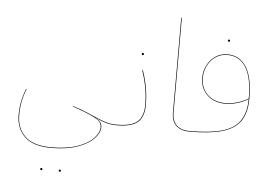

<svg xmlns="http://www.w3.org/2000/svg" viewBox="-65 -821 1757 1243"><g transform="rotate(5 813.5 -199.0)"><path d="M707 0Q668 0 638.5 -8.5Q609 -17 564 -38Q589 -24 599 -11Q609 2 609 21Q609 57 574.5 94.5Q540 132 469.5 157.5Q399 183 298 183Q180 183 124.5 129.5Q69 76 69 -12Q69 -101 103 -184L106 -182Q73 -103 73 -12Q73 75 127 127Q181 179 298 179Q398 179 467.5 154.5Q537 130 571 93Q605 56 605 21Q605 1 592 -14Q579 -29 539 -48Q499 -67 414 -97L415 -100Q473 -81 513 -63.5Q553 -46 560 -43Q611 -21 639 -12.5Q667 -4 707 -4L710 -2ZM239 325Q239 318 246 318Q253 318 253 325Q253 327 251 329.5Q249 332 246 332Q239 332 239 325ZM359 325Q359 318 366 318Q373 318 373 325Q373 332 366 332Q363 332 361 329.5Q359 327 359 325Z M880 -148Q880 -257 841 -368L845 -370Q884 -259 884 -148Q884 -71 844.5 -35.5Q805 0 707 0L705 -2L707 -4Q803 -4 841.5 -38.5Q880 -73 880 -148ZM829 -474Q829 -481 836 -481Q843 -481 843 -474Q843 -467 836 -467Q829 -467 829 -474Z M1063 -730H1067V-114Q1067 -58 1097 -31Q1127 -4 1180 -4L1182 -2L1180 0Q1126 0 1094.5 -28Q1063 -56 1063 -114Z M1548 -248Q1548 -155 1511 -101Q1474 -47 1394 -23.5Q1314 0 1180 0L1178 -2L1180 -4Q1313 -4 1391.5 -26.5Q1470 -49 1506.5 -101.5Q1543 -154 1544 -244Q1517 -225 1474.5 -212.5Q1432 -200 1397 -200Q1323 -200 1277.5 -243Q1232 -286 1232 -356Q1232 -396 1250.5 -434Q1269 -472 1303 -496Q1337 -520 1383 -520Q1461 -520 1504.5 -452.5Q1548 -385 1548 -248ZM1544 -248Q1544 -384 1502 -450Q1460 -516 1383 -516Q1338 -516 1304.5 -492.5Q1271 -469 1253.5 -432Q1236 -395 1236 -356Q1236 -287 1280 -245.5Q1324 -204 1398 -204Q1432 -204 1474.5 -216.5Q1517 -229 1544 -248ZM1377 -609Q1377 -616 1384 -616Q1391 -616 1391 -609Q1391 -602 1384 -602Q1377 -602 1377 -609Z"/></g></svg>

Font: FiraGO Four
Style: Regular
Weight: 100
Designer: bBox Type
Foundry: bBox Type GmbH
Version: Version 1.001